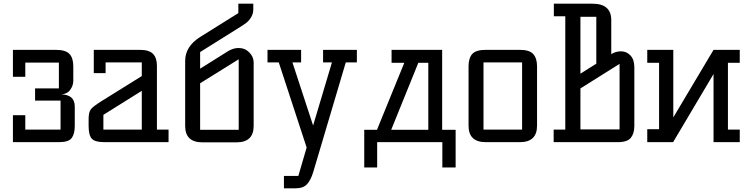

<svg xmlns="http://www.w3.org/2000/svg" viewBox="-20 -770 4072 1040"><path d="M377 -333Q377 -306 360 -283Q343 -260 311 -259Q385 -257 385 -193V-88Q385 -45 368.5 -22.5Q352 0 300 0H50V-146H117V-68H308V-225H170V-291H299V-431H117V-354H50V-500H282Q335 -500 356 -478Q377 -456 377 -411Z M830 -68H893V0H545Q494 0 477 -19Q460 -38 460 -88V-125Q460 -161 471.5 -177Q483 -193 528 -221L748 -358V-432H552V-374H488V-500H738Q787 -500 808.5 -478.5Q830 -457 830 -414ZM748 -68V-278L540 -148V-68Z M1271 -750H1352V-720Q1352 -696 1340.5 -677Q1329 -658 1315 -647Q1301 -636 1270 -617L1064 -488V-398L1214 -492Q1243 -510 1272 -510Q1307 -510 1330.5 -486Q1354 -462 1354 -432V-88Q1354 1 1261 1H1076Q983 1 983 -88V-440Q983 -518 1063 -569L1271 -699ZM1273 -449 1064 -319V-67H1273Z M1730 -500H1913V-432H1853L1677 161Q1663 207 1642.5 228.5Q1622 250 1581 250H1518V183H1596L1641 29L1490 -432H1429V-500H1611V-432H1564L1676 -90L1778 -432H1730Z M2448 137H2376V0H2023V137H1953V-67H2022L2170 -430H2101V-500H2375V-67H2448ZM2300 -67V-430H2246L2099 -67Z M2796 0H2611Q2518 0 2518 -89V-411Q2518 -455 2538 -477.5Q2558 -500 2611 -500H2796Q2848 -500 2868.5 -477Q2889 -454 2889 -411V-89Q2889 0 2796 0ZM2599 -432V-68H2808V-432Z M3291 -476 3295 -479Q3317 -492 3344 -492Q3374 -492 3395 -469.5Q3416 -447 3416 -406V-88Q3416 -47 3397 -23.5Q3378 0 3327 0H2979V-68H3042V-682H2980V-750H3189Q3291 -750 3291 -661ZM3124 -371 3210 -425V-679H3124ZM3336 -69V-424L3124 -291V-69Z M3923 -430V-68H3987V0H3845V-369L3626 0H3486V-70H3550V-430H3486V-500H3627V-134L3845 -500H3987V-430Z"/></svg>

Font: Kelly Slab
Style: Regular
Weight: 400
Designer: Denis Masharov
Foundry: Denis Masharov
Version: Version 1.001